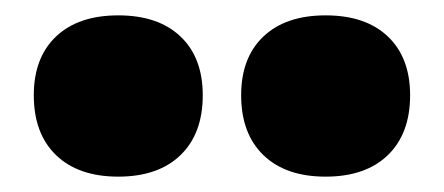

<svg xmlns="http://www.w3.org/2000/svg" viewBox="-20 -790 578 250"><path d="M134 -560Q82 -560 53 -588Q24 -616 24 -666Q24 -715 53 -742.5Q82 -770 134 -770Q186 -770 215 -742.5Q244 -715 244 -666Q244 -616 215 -588Q186 -560 134 -560ZM404 -560Q352 -560 323 -588Q294 -616 294 -666Q294 -715 323 -742.5Q352 -770 404 -770Q456 -770 485 -742.5Q514 -715 514 -666Q514 -616 485 -588Q456 -560 404 -560Z"/></svg>

Font: M PLUS 2 Black
Style: Regular
Weight: 900
Designer: Coji Morishita
Foundry: UNDERFOREST DESIGN
Version: Version 1.001